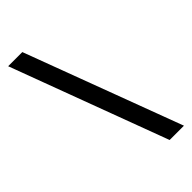

<svg xmlns="http://www.w3.org/2000/svg" viewBox="-226 -769 824 824"><g transform="rotate(-45 186.0 -357.0)"><path d="M275.9 0 9.8 -713.9H95.7L362.8 0Z"/></g></svg>

Font: Nokora
Style: Regular
Weight: 400
Designer: Danh Hong
Foundry: Danh Hong
Version: Version 9.000